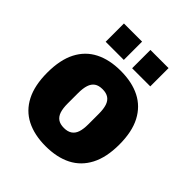

<svg xmlns="http://www.w3.org/2000/svg" viewBox="-202 -854 995 995"><g transform="rotate(45 295.0 -356.5)"><path d="M294 12Q212 12 153 -18Q94 -48 62.5 -109.5Q31 -171 31 -264Q31 -358 62.5 -419Q94 -480 153 -510Q212 -540 294 -540Q377 -540 436 -510Q495 -480 527 -419Q559 -358 559 -264Q559 -171 527 -109.5Q495 -48 436 -18Q377 12 294 12ZM295 -122Q322 -122 339 -133.5Q356 -145 363.5 -167.5Q371 -190 371 -225V-302Q371 -337 363.5 -360Q356 -383 339 -394.5Q322 -406 295 -406Q267 -406 250.5 -394.5Q234 -383 226.5 -360Q219 -337 219 -302V-225Q219 -190 226.5 -167.5Q234 -145 250.5 -133.5Q267 -122 295 -122ZM132 -591V-725H265V-591ZM326 -591V-725H459V-591Z"/></g></svg>

Font: Archivo SemiCondensed Black
Style: Regular
Weight: 900
Width: 4
Designer: Hector Gatti
Foundry: Omnibus-Type
Version: Version 2.001